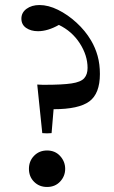

<svg xmlns="http://www.w3.org/2000/svg" viewBox="-20 -731 452 763"><path d="M148 -202 128 -395Q144 -394 150 -394Q156 -394 157 -394Q228 -394 264.5 -399.5Q301 -405 314.5 -420Q328 -435 328 -461Q328 -511 297 -559Q266 -607 214 -632Q170 -607 131 -607Q103 -607 84 -620Q65 -633 65 -657Q65 -681 85.5 -696Q106 -711 137 -711Q172 -711 210.5 -692Q249 -673 284 -641Q319 -609 342 -570Q359 -541 368 -508.5Q377 -476 377 -437Q377 -359 335 -328Q293 -297 193 -297L185 -202Q167 -200 148 -202ZM167 12Q136 12 115.5 -8.5Q95 -29 95 -60Q95 -91 115.5 -112Q136 -133 167 -133Q199 -133 219 -111Q239 -89 239 -60Q239 -31 219 -9.5Q199 12 167 12Z"/></svg>

Font: Castoro
Style: Regular
Weight: 400
Designer: John Hudson
Foundry: Tiro Typeworks Ltd.
Version: Version 2.04